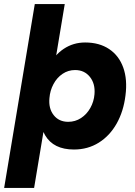

<svg xmlns="http://www.w3.org/2000/svg" viewBox="-42 -720 662 940"><path d="M128.3 -700H275L125 200H-21.7ZM572.3 -252.7Q562.9 -175.2 529.2 -115.2Q495.4 -55.2 441.7 -21.6Q388 12 320.1 12Q219.8 12 178.9 -57.7Q137.9 -127.4 153.8 -246.2Q163.2 -330.6 193.5 -390.4Q223.8 -450.3 270.4 -481.1Q317.1 -512 374.8 -512Q444.3 -512 492.5 -479.7Q540.7 -447.4 561.6 -388.7Q582.4 -330.1 572.3 -252.7ZM200.1 -240.3Q195 -189.1 220.8 -156.4Q246.5 -123.6 292.1 -123.6Q326.4 -123.6 354.6 -142Q382.7 -160.3 400.2 -191.4Q417.7 -222.6 420.6 -258.8Q424.9 -310.1 398.1 -343.6Q371.2 -377.1 325.7 -377.1Q291.9 -377.1 264.3 -358.5Q236.6 -339.8 219.8 -308.2Q202.9 -276.6 200.1 -240.3Z"/></svg>

Font: Oak Sans Light Italic
Style: Regular
Weight: 400
Italic angle: -9.5°
Foundry: Erik Kennedy, Walven
Version: Version 1.000;Glyphs 3.1.2 (3151)